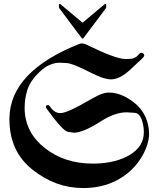

<svg xmlns="http://www.w3.org/2000/svg" viewBox="-20 -931 798 962"><path d="M275.4 -905.8Q275.4 -909.7 277.8 -910.6Q278.3 -911.1 279.8 -911.1Q281.7 -911.1 283.2 -909.7L390.6 -819.8Q392.6 -817.9 394 -817.9Q395.5 -817.9 397 -819.8L503.9 -909.7Q506.3 -911.1 507.8 -911.1Q508.8 -911.1 509.3 -910.6Q512.2 -910.2 512.2 -905.8V-893.6Q512.2 -891.6 511.2 -890.6L397.9 -739.7Q396 -737.8 393.6 -737.8Q391.6 -737.8 389.6 -739.7L276.4 -890.6Q275.4 -891.6 275.4 -893.6ZM674.8 -658.2Q681.6 -666.5 688.5 -666.5Q692.9 -666.5 697.8 -662.6Q702.6 -658.7 702.6 -653.8Q702.6 -647.9 695.8 -641.1Q658.7 -606 634 -583.3Q609.4 -560.5 588.4 -548.8Q561 -533.2 535.2 -533.2Q524.4 -533.2 501 -539.1Q478 -544.9 411.1 -578.6Q341.3 -613.8 312 -615.2Q282.2 -616.7 279.3 -616.7Q226.6 -616.7 179.2 -571.8Q131.3 -525.9 117.2 -481Q103.5 -437 103.5 -391.6V-387.2V-386.7V-386.2V-385.3V-383.8V-383.3V-382.8V-382.3Q107.4 -265.1 205.6 -188.5Q304.2 -111.3 443.4 -111.3H444.8H445.3H452.6H453.1H455.1H455.6H457Q561.5 -113.8 630.9 -155.3Q700.7 -197.3 700.7 -268.6Q700.7 -280.3 699.2 -292.5Q689 -363.8 654.8 -365.7Q637.7 -366.7 627.7 -367.4Q617.7 -368.2 614.7 -368.2Q555.7 -368.2 486.3 -323.7Q396.5 -266.1 350.1 -266.1Q345.2 -266.1 320.3 -270.5Q295.4 -273.9 214.4 -385.3Q209.5 -391.6 209.5 -396.5Q209.5 -400.9 213.1 -402.8Q216.8 -404.8 219.2 -404.8Q225.6 -404.8 231.9 -395.5Q252.9 -364.3 282.2 -364.3Q288.1 -364.3 298.3 -366.7Q308.6 -369.1 324 -375.5Q339.4 -381.8 360.4 -392.3Q381.3 -402.8 409.2 -418.9Q428.2 -429.2 443.8 -438.2Q459.5 -447.3 473.1 -453.6Q486.8 -460 499.5 -463.6Q512.2 -467.3 525.4 -467.3Q544.4 -467.3 564.5 -462.4Q613.8 -449.7 660.2 -410.2Q706.5 -369.6 721.2 -308.6Q727.1 -283.7 727.1 -260.7Q727.1 -234.4 716.1 -200.7Q705.1 -167 681.6 -131.8Q638.7 -66.4 564.9 -27.3Q491.2 11.2 397 11.2Q257.8 11.2 142.6 -81.1Q27.3 -172.9 27.3 -332V-333V-335.9V-336.4V-336.9V-337.9V-338.4V-338.9V-339.4V-339.8Q31.2 -572.8 376 -710.4Q383.3 -713.4 390.6 -713.4Q400.9 -713.4 410.6 -708.5Q559.6 -635.3 608.4 -635.3Q608.9 -635.3 615.2 -635.5Q621.6 -635.7 633.8 -636.2Q658.2 -637.2 674.8 -658.2Z"/></svg>

Font: UnifrakturMaguntia sl
Style: Regular
Weight: 400
Designer: j. 'mach' wust, based on a font by Peter Wiegel, original typeface by Carl Albert Fahrenwaldt 1901
Version: Version 2010-11-24